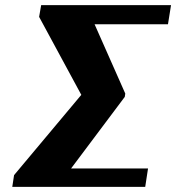

<svg xmlns="http://www.w3.org/2000/svg" viewBox="-20 -731 689 751"><path d="M28 0H548L559 -72H258L468 -352L470 -365L350 -636H637L649 -711H141L133 -665L298 -360L35 -46Z"/></svg>

Font: Aerodynamic
Style: BdObl
Weight: 500
Designer: Google
Version: Version 2.000980; 2014